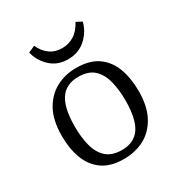

<svg xmlns="http://www.w3.org/2000/svg" viewBox="-147 -695 758 808"><g transform="rotate(-30 232.5 -291.0)"><path d="M352 -201Q352 -254 341 -296Q330 -338 303.5 -362Q277 -386 229 -386Q169 -386 140.5 -343.5Q112 -301 112 -211Q112 -159 123 -117Q134 -75 161 -51Q188 -27 236 -27Q295 -27 323.5 -69Q352 -111 352 -201ZM45 -204Q45 -280 71.5 -328Q98 -376 142 -399.5Q186 -423 239 -423Q305 -423 344.5 -395Q384 -367 402 -318Q420 -269 420 -207Q420 -133 393.5 -84.5Q367 -36 323 -13Q279 10 225 10Q160 10 120.5 -18Q81 -46 63 -94.5Q45 -143 45 -204ZM230 -471Q178 -471 144 -504Q110 -537 102 -578L134 -592Q148 -560 173 -542Q198 -524 232 -524Q263 -524 289.5 -540Q316 -556 335 -592L362 -578Q352 -535 317 -503Q282 -471 230 -471Z"/></g></svg>

Font: Rasa Light
Style: Regular
Weight: 300
Designer: Anna Giedrys (Yrsa+Rasa design), David Brezina (Yrsa art-direction, Rasa art-direction, design)
Foundry: Rosetta Type Foundry
Version: Version 2.004